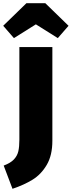

<svg xmlns="http://www.w3.org/2000/svg" viewBox="-43 -990 448 1199"><path d="M284 -111Q284 -20 249 39.5Q214 99 160.5 132Q107 165 35 189L-20 44Q23 28 44 5.5Q65 -17 71.5 -45.5Q78 -74 78 -118V-696H284ZM-23 -829 122 -970H240L385 -829L318 -752L181 -838L44 -752Z"/></svg>

Font: FiraGO Heavy
Style: Regular
Weight: 900
Designer: bBox Type
Foundry: bBox Type GmbH
Version: Version 1.001